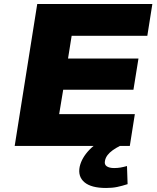

<svg xmlns="http://www.w3.org/2000/svg" viewBox="-20 -725 782 954"><path d="M53 0 165 -705H737L712 -547H336L318 -434H668L643 -279H294L274 -158H650L625 0ZM507 209Q433 209 399.5 180.5Q366 152 376 103Q386 59 424.5 19Q463 -21 527 -48L576 0Q556 10 540 21.5Q524 33 514.5 45.5Q505 58 502 72Q497 92 510 101Q523 110 547 110Q564 110 578.5 107.5Q593 105 611 100L614 190Q586 199 562 204Q538 209 507 209Z"/></svg>

Font: Nunito Sans 7pt SemiExpanded Black
Style: Italic
Weight: 900
Width: 6
Italic angle: -9°
Designer: Vernon Adams
Foundry: Vernon Adams
Version: Version 3.101;gftools[0.9.27]